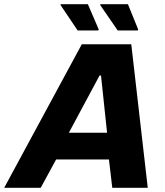

<svg xmlns="http://www.w3.org/2000/svg" viewBox="-63 -900 789 920"><path d="M-43 0 329 -688H566L645 0H475L459 -136H206L132 0ZM267 -264H450L421 -538H414ZM408 -754H309L227 -876L228 -880H358L410 -759ZM597 -754H501L417 -876L418 -880H550L599 -759Z"/></svg>

Font: Saira Thin
Style: Bold Italic
Weight: 700
Italic angle: -12°
Version: Version 1.101